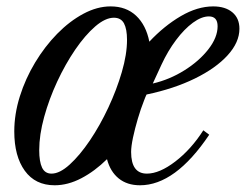

<svg xmlns="http://www.w3.org/2000/svg" viewBox="-20 -554 750 585"><path d="M146.5 10.5Q87.5 10.5 55.5 -33.8Q23.5 -78 23.5 -153.5Q23.5 -206.5 40.5 -260.5Q57.5 -314.5 87 -363.5Q116.5 -412.5 154.2 -451Q192 -489.5 234 -512Q276 -534.5 317 -534.5Q364.5 -534.5 394.8 -506Q425 -477.5 435 -427Q480 -475 530.8 -504.8Q581.5 -534.5 629.5 -534.5Q666.5 -534.5 688 -516.5Q709.5 -498.5 709.5 -466.5Q709.5 -425 673.5 -385.5Q637.5 -346 573.8 -314.8Q510 -283.5 426.5 -266Q424.5 -262.5 422.8 -257.8Q421 -253 419 -248Q409 -223 400 -192.5Q391 -162 385.2 -134.8Q379.5 -107.5 379.5 -91Q379.5 -25 427.5 -25Q466 -25 514.2 -62Q562.5 -99 599.5 -157L617.5 -143.5Q514 10.5 406.5 10.5Q367.5 10.5 341.8 -10.2Q316 -31 306 -69Q269 -32.5 228 -11Q187 10.5 146.5 10.5ZM137 -25Q162 -25 192.5 -52.8Q223 -80.5 253.8 -126Q284.5 -171.5 310 -226Q335.5 -280.5 351.2 -334.5Q367 -388.5 367 -432.5Q367 -465.5 357.8 -482.8Q348.5 -500 327 -500Q301 -500 270.2 -473.5Q239.5 -447 209.2 -402.8Q179 -358.5 154.2 -305.2Q129.5 -252 114.5 -197.5Q99.5 -143 99.5 -96.5Q99.5 -61.5 108.2 -43.2Q117 -25 137 -25ZM445.5 -299.5Q497 -311.5 542 -339.8Q587 -368 615 -404Q643 -440 643 -474Q643 -504 616.5 -504Q594 -504 567.8 -484.8Q541.5 -465.5 516.5 -432.2Q491.5 -399 472 -357Z"/></svg>

Font: Libre Caslon Condensed
Style: Italic
Weight: 400
Italic angle: -22.583°
Designer: Pablo Impallari, Rodrigo Fuenzalida, Katja Schimmel, Ertekin Erdin
Foundry: Pablo Impallari, Rodrigo Fuenzalida
Version: Version 2.000;gftools[0.9.33]